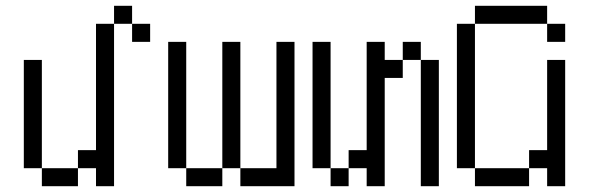

<svg xmlns="http://www.w3.org/2000/svg" viewBox="-20 -645 2040 665"><path d="M500 -500V-562.5H437.5V-500ZM125 -62.5V0H250V-62.5ZM125 -62.5Q125 -62.5 125 -437.5H62.5Q62.5 -437.5 62.5 -62.5ZM312.5 -62.5V0H375V-562.5H312.5V-125H250V-62.5ZM375 -562.5H437.5V-625H375Z M625 -62.5V0H750V-62.5ZM625 -62.5V-500H562.5V-62.5ZM750 -62.5H812.5V0H1000Q1000 0 1000 -500H937.5V-62.5H812.5V-500H750Z M1125 -62.5V0H1187.5V-62.5ZM1125 -62.5V-500H1062.5V-62.5ZM1250 -62.5V0H1312.5Q1312.5 0 1312.5 -375H1375V-437.5H1312.5V-500H1250Q1250 -500 1250 -125H1187.5V-62.5ZM1437.5 -437.5V0H1500V-437.5ZM1375 -437.5H1437.5V-500H1375Z M1937.5 -500V-562.5H1875V-500ZM1625 -62.5V0H1812.5V-62.5ZM1625 -62.5Q1625 -62.5 1625 -562.5H1562.5Q1562.5 -562.5 1562.5 -62.5ZM1875 -62.5V0H1937.5V-437.5H1875V-125H1812.5V-62.5ZM1625 -562.5H1875V-625H1625Z"/></svg>

Font: BFUnifontExMono
Style: Regular
Weight: 500
Version: Version 15.0.06